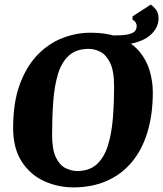

<svg xmlns="http://www.w3.org/2000/svg" viewBox="-20 -802 708 833"><path d="M298 11Q232 11 172 -16Q112 -43 74.5 -100.5Q37 -158 37 -247Q37 -357 65.5 -435Q94 -513 142 -563Q190 -613 250 -636.5Q310 -660 372 -660Q451 -660 503.5 -637Q556 -614 586.5 -576.5Q617 -539 630 -493Q643 -447 643 -402Q643 -306 620 -229.5Q597 -153 552.5 -99.5Q508 -46 444 -17.5Q380 11 298 11ZM315 -60Q368 -60 400 -89.5Q432 -119 448 -170Q464 -221 469.5 -287.5Q475 -354 475 -427Q475 -495 457.5 -530Q440 -565 415 -577.5Q390 -590 365 -590Q311 -590 279 -561Q247 -532 231.5 -480.5Q216 -429 211 -361.5Q206 -294 206 -218Q206 -152 223 -118Q240 -84 265.5 -72Q291 -60 315 -60ZM462 -605 468 -648Q509 -648 531.5 -652Q554 -656 563.5 -665Q573 -674 573 -690Q573 -697 568.5 -704.5Q564 -712 555 -716V-731L634 -782Q645 -775 656.5 -760.5Q668 -746 668 -721Q668 -703 658.5 -683Q649 -663 626.5 -645Q604 -627 564 -616Q524 -605 462 -605Z"/></svg>

Font: Faustina Light ExtraBold
Style: Italic
Weight: 800
Italic angle: -8°
Version: Version 1.200